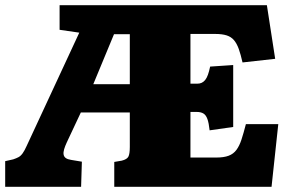

<svg xmlns="http://www.w3.org/2000/svg" viewBox="-20 -721 1115 741"><path d="M0 0V-99L31 -106Q43 -110 51.5 -114.5Q60 -119 67.5 -129.5Q75 -140 83 -158L286 -595L210 -606V-701H1010L1042 -494L916 -480Q909 -511 901.5 -532Q894 -553 883 -566Q872 -579 854.5 -584.5Q837 -590 810 -590H715V-398H741Q751 -398 758.5 -401.5Q766 -405 772 -412.5Q778 -420 782.5 -432.5Q787 -445 791 -464L880 -470V-231L789 -218Q786 -246 780.5 -261.5Q775 -277 765 -283Q755 -289 739 -289H715V-113H815Q844 -113 862.5 -120Q881 -127 892.5 -142.5Q904 -158 912 -182.5Q920 -207 929 -242H1054L1028 0H421V-96L450 -101Q470 -106 475.5 -116.5Q481 -127 481 -154V-287H292L238 -172Q231 -157 227.5 -145Q224 -133 225.5 -124.5Q227 -116 234 -111Q241 -106 254 -104L296 -97L293 0ZM340 -396H481V-589H420Z"/></svg>

Font: Literata Black
Style: Regular
Weight: 900
Designer: Latin by Veronika Burian and Jose Scaglione. Greek by Irene Vlachou. Cyrillic by Vera Evstafieva.
Foundry: TypeTogether
Version: Version 3.103;gftools[0.9.29]